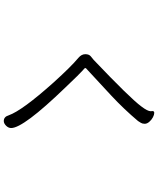

<svg xmlns="http://www.w3.org/2000/svg" viewBox="72 -870 855 1040"><g transform="rotate(90 500.0 -349.5)"><path d="M581 -747Q581 -757 591 -757Q601 -757 614.5 -750Q628 -743 639 -730.5Q650 -718 650 -705.5Q650 -693 645 -685Q640 -677 635 -669Q571 -593 497 -524Q423 -455 349 -387Q348 -386 348 -383Q348 -380 361.5 -369Q375 -358 454 -275Q673 -48 673 18Q673 33 660.5 45.5Q648 58 635 58Q612 58 604 31Q578 -42 426 -212Q340 -307 293 -346Q273 -363 273 -383.5Q273 -404 285 -413.5Q297 -423 304 -429Q511 -626 556 -687Q582 -721 582 -738Z"/></g></svg>

Font: LXGW Bright GB
Style: Regular
Weight: 400
Designer: Christian Thalmann (Catharsis Fonts)
Foundry: LXGW / Christian Thalmann (Catharsis Fonts) / Fontworks Inc.
Version: Version 5.510